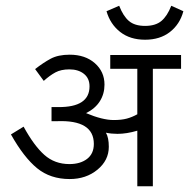

<svg xmlns="http://www.w3.org/2000/svg" viewBox="-20 -647 657 667"><path d="M18 0ZM511 -408V0H457V-193Q420 -182 388 -182Q367 -182 348 -186Q358 -169 358 -137Q358 -90 318.5 -57.5Q279 -25 222 -25Q155 -25 109 -62.5Q63 -100 18 -180L62 -207Q98 -141 134 -109Q170 -77 221 -77Q259 -77 282.5 -95Q306 -113 306 -147Q306 -231 178 -226H159V-275H182Q291 -274 291 -347Q291 -375 271.5 -390.5Q252 -406 221 -406Q192 -406 172.5 -395.5Q153 -385 132 -366L102 -407Q130 -429 156 -443Q182 -457 222 -457Q276 -457 309.5 -427.5Q343 -398 343 -353Q343 -321 327 -295.5Q311 -270 279 -254Q336 -230 375 -230Q402 -230 420.5 -235Q439 -240 457 -250V-408H363V-456H609V-408ZM350 -608 394 -627Q408 -591 428 -574Q448 -557 484 -557Q520 -557 540.5 -574Q561 -591 575 -627L617 -608Q605 -563 570.5 -536Q536 -509 484 -509Q432 -509 397.5 -536Q363 -563 350 -608Z"/></svg>

Font: Cambay Devanagari
Style: Regular
Weight: 400
Designer: Pooja Saxena
Foundry: Pooja Saxena
Version: Version 1.180;PS 001.180;hotconv 1.0.70;makeotf.lib2.5.58329